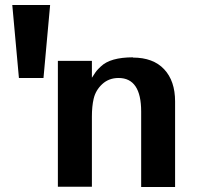

<svg xmlns="http://www.w3.org/2000/svg" viewBox="-20 -742 781 763"><path d="M508.8 -514.2 507.8 -513.2Q588.9 -513.2 632.3 -466.8Q675.8 -420.4 675.8 -338.9V1H541V-298.8Q541 -432.1 451.2 -432.1Q412.6 -432.1 386.2 -407.7Q359.9 -383.3 352.1 -349.1Q345.2 -319.8 345.2 -278.8V0H210V-500H345.2V-433.1Q348.1 -437.5 353.3 -445.3Q358.4 -453.1 359.4 -454.6Q360.4 -456.1 364 -460.7Q367.7 -465.3 371.1 -468.5Q374.5 -471.7 380.9 -478Q418.5 -514.2 508.8 -514.2ZM179.2 -722.2 152.8 -432.1H55.2L28.8 -722.2Z"/></svg>

Font: Perun
Style: Bold
Weight: 700
Foundry: Copyright (c) Stefan Peev, Context Ltd, 2016
Version: Version 1.0000